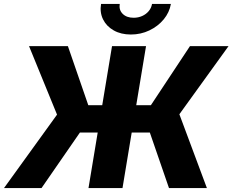

<svg xmlns="http://www.w3.org/2000/svg" viewBox="-56 -964 1191 984"><path d="M692.4 -727.5 571.8 0H397.5L518.1 -727.5ZM-35.6 0 236.3 -376.5 92.8 -727.5H292L396.5 -424.8H717.3L917.5 -727.5H1115.2L863.3 -378.4L1004.4 0H810.1L711.9 -284.7H353.5L156.7 0ZM614.7 -787.1Q564 -787.1 526.9 -808.1Q489.7 -829.1 472.2 -864.7Q454.6 -900.4 461.9 -943.8H557.6Q552.7 -913.1 572.8 -893.1Q592.8 -873 628.9 -873Q652.8 -873 672.9 -882.1Q692.9 -891.1 706.3 -907.2Q719.7 -923.3 723.1 -943.8H819.8Q812.5 -900.4 783 -864.7Q753.4 -829.1 709.5 -808.1Q665.5 -787.1 614.7 -787.1Z"/></svg>

Font: Inter 28pt ExtraBold
Style: Italic
Weight: 800
Italic angle: -9.3988°
Designer: Rasmus Andersson
Foundry: rsms
Version: Version 4.001;git-66647c0bb